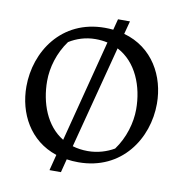

<svg xmlns="http://www.w3.org/2000/svg" viewBox="-95 -905 1022 1074"><g transform="rotate(10 416.5 -367.5)"><path d="M257.3 81.1H322.3L341.8 4.9C362.8 8.3 384.8 9.8 408.2 9.8C654.8 9.8 784.7 -190.9 784.7 -388.7C784.7 -544.4 703.6 -695.8 536.6 -742.2L556.2 -816.4H488.3L472.2 -754.4C457 -755.9 440.9 -756.8 424.8 -756.8C178.2 -756.8 48.8 -555.2 48.8 -357.4C48.8 -206.5 124 -60.5 280.3 -9.3ZM303.2 -99.1C202.6 -159.7 157.7 -284.7 157.7 -408.2C157.7 -484.4 182.6 -570.8 234.9 -642.1C275.9 -668 327.6 -685.5 383.8 -685.5C408.2 -685.5 431.2 -683.1 452.6 -678.2ZM362.3 -73.2 514.2 -655.8C625.5 -598.6 675.8 -467.3 675.8 -337.9C675.8 -261.7 650.4 -172.9 598.1 -101.6C557.1 -77.6 505.4 -61 449.2 -61C417.5 -61 388.7 -65.4 362.3 -73.2Z"/></g></svg>

Font: Donegal One
Style: Regular
Weight: 400
Designer: Gary Lonergan
Foundry: Sorkin Type Co.
Version: Version 1.004